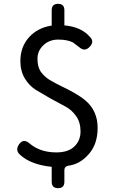

<svg xmlns="http://www.w3.org/2000/svg" viewBox="-20 -856 595 999"><path d="M249 90V12Q140 1 84 -51Q58 -74 79 -105Q101 -136 131 -112Q187 -63 273 -63Q334 -63 366 -93Q399 -124 399 -172Q399 -220 376 -252Q353 -285 318 -303Q283 -322 242 -344Q202 -367 167 -388Q132 -410 109 -448Q86 -487 86 -538Q86 -612 131 -662Q176 -712 249 -723V-803Q249 -836 282 -836Q315 -836 315 -803V-724Q402 -716 446 -666Q473 -641 448 -614Q424 -587 398 -606L360 -635Q331 -650 283 -650Q236 -650 205 -620Q175 -591 175 -550Q175 -509 192 -483Q210 -458 237 -441Q265 -424 298 -408Q331 -393 364 -374Q398 -355 426 -332Q488 -278 488 -191Q488 -105 441 -53Q395 -1 336 6Q315 10 315 29V90Q315 123 282 123Q249 123 249 90Z"/></svg>

Font: Swei Gothic CJK TC Regular
Style: Regular
Weight: 400
Version: Version 2.129